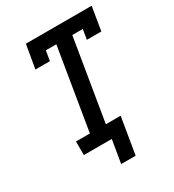

<svg xmlns="http://www.w3.org/2000/svg" viewBox="-210 -853 1019 1125"><g transform="rotate(-30 300.0 -290.0)"><path d="M274 155 300 0H111V-92H205L296 -643H225L214 -576H116L143 -735H588L562 -576H464L475 -643H404L313 -92H413L372 155Z"/></g></svg>

Font: Iosevka Curly Slab SmBdExObl
Style: Regular
Weight: 600
Width: 7
Italic angle: -9°
Monospace: yes
Designer: Belleve Invis
Foundry: Belleve Invis
Version: Version 11.1.0; ttfautohint (v1.8.3)